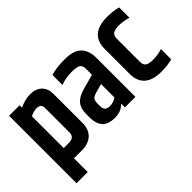

<svg xmlns="http://www.w3.org/2000/svg" viewBox="-103 -954 1471 1471"><g transform="rotate(-45 632.0 -219.0)"><path d="M291 -431Q291 -474 245 -474Q209 -474 175 -455V-111H232Q291 -111 291 -165ZM168 -556Q229 -585 286 -585Q343 -585 378 -552.5Q413 -520 413 -457V-148Q413 -75 372 -37.5Q331 0 262 0H175V149H54V-582H168Z M599 -168V-139Q599 -88 652 -88Q693 -88 724 -110V-256L653 -236Q620 -227 609.5 -213Q599 -199 599 -168ZM510 -568Q567 -587 661 -587Q755 -587 798 -545.5Q841 -504 841 -421V0H727V-42Q688 3 617.5 3Q547 3 514 -32Q481 -67 481 -139V-173Q481 -234 510 -269Q539 -304 604 -322L725 -355V-422Q724 -453 707 -467Q690 -481 629 -481Q568 -481 510 -460Z M934 -425Q934 -587 1120 -587Q1184 -587 1237 -573V-461Q1187 -477 1140 -477Q1093 -477 1074 -463Q1055 -449 1055 -416V-166Q1055 -133 1073.5 -119Q1092 -105 1140 -105Q1188 -105 1238 -121V-10Q1186 5 1120 5Q934 5 934 -157Z"/></g></svg>

Font: Khand Semibold
Style: Regular
Weight: 600
Designer: Devanagari: Sanchit Sawaria, Jyotish Sonowal; Latin: Satya Rajpurohit
Foundry: Indian Type Foundry
Version: Version 1.100;PS 1.0;hotconv 1.0.78;makeotf.lib2.5.61930; tt